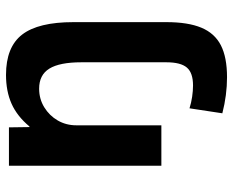

<svg xmlns="http://www.w3.org/2000/svg" viewBox="-90 -480 794 655"><g transform="rotate(-90 307.5 -153.0)"><path d="M371 224Q341 224 310 220Q279 216 248 208L265 96Q284 102 304.5 105Q325 108 343 108Q386 108 404 87Q422 66 422 17V-273Q422 -347 400.5 -382Q379 -417 332 -417Q297 -417 268.5 -399.5Q240 -382 223.5 -353.5Q207 -325 207 -290V0H69V-520H200L201 -450H203Q238 -492 280.5 -511Q323 -530 379 -530Q474 -530 516.5 -475Q559 -420 559 -300V17Q559 91 540 136.5Q521 182 480 203Q439 224 371 224Z"/></g></svg>

Font: M PLUS 2
Style: Bold
Weight: 700
Designer: Coji Morishita
Foundry: UNDERFOREST DESIGN
Version: Version 1.001